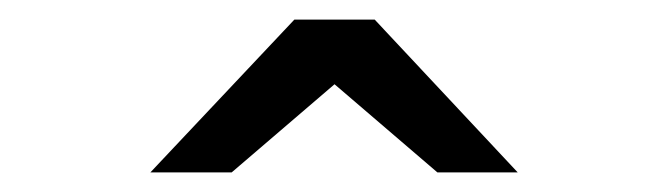

<svg xmlns="http://www.w3.org/2000/svg" viewBox="-20 -941 681 196"><path d="M133.5 -765 280.5 -921H362.5L508.5 -765H426.5L321.5 -855L216.5 -765Z"/></svg>

Font: Undotted
Style: Regular
Weight: 400
Designer: Delve Withrington, Dave Bailey, Thomas Jockin
Foundry: Delve Fonts LLC
Version: Version 4.000